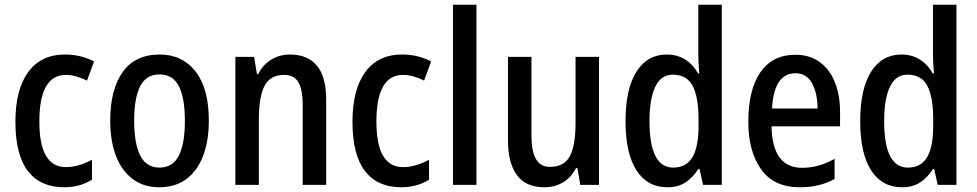

<svg xmlns="http://www.w3.org/2000/svg" viewBox="-20 -780 4122 810"><path d="M250 10Q151 10 98 -58Q45 -126 45 -267Q45 -402 99 -476Q153 -550 254 -550Q290 -550 321 -542Q352 -534 377 -521L347 -440Q325 -451 302.5 -457.5Q280 -464 258 -464Q146 -464 146 -267Q146 -75 258 -75Q287 -75 314.5 -83.5Q342 -92 368 -106V-22Q318 10 250 10Z M861 -271Q861 -187 837.5 -124Q814 -61 767.5 -25.5Q721 10 651 10Q586 10 539.5 -25Q493 -60 469 -123Q445 -186 445 -271Q445 -402 497.5 -476Q550 -550 654 -550Q749 -550 805 -478.5Q861 -407 861 -271ZM546 -270Q546 -175 571.5 -124Q597 -73 653 -73Q709 -73 734.5 -123.5Q760 -174 760 -271Q760 -367 734.5 -416.5Q709 -466 653 -466Q597 -466 571.5 -416.5Q546 -367 546 -270Z M1203 -550Q1278 -550 1317 -503Q1356 -456 1356 -360V0H1257V-339Q1257 -401 1239 -432.5Q1221 -464 1179 -464Q1120 -464 1096 -418Q1072 -372 1072 -273V0H973V-540H1052L1064 -467H1069Q1089 -507 1124.5 -528.5Q1160 -550 1203 -550Z M1672 10Q1573 10 1520 -58Q1467 -126 1467 -267Q1467 -402 1521 -476Q1575 -550 1676 -550Q1712 -550 1743 -542Q1774 -534 1799 -521L1769 -440Q1747 -451 1724.5 -457.5Q1702 -464 1680 -464Q1568 -464 1568 -267Q1568 -75 1680 -75Q1709 -75 1736.5 -83.5Q1764 -92 1790 -106V-22Q1740 10 1672 10Z M1990 0H1891V-760H1990Z M2507 -540V0H2428L2416 -71H2410Q2390 -31 2355 -10.5Q2320 10 2277 10Q2198 10 2160.5 -41.5Q2123 -93 2123 -188V-540H2222V-207Q2222 -76 2299 -76Q2361 -76 2384.5 -122Q2408 -168 2408 -259V-540Z M2795 10Q2711 10 2665 -61.5Q2619 -133 2619 -269Q2619 -405 2665 -477.5Q2711 -550 2793 -550Q2837 -550 2870.5 -529Q2904 -508 2925 -470H2930Q2928 -492 2927 -514Q2926 -536 2926 -553V-760H3025V0H2946L2931 -67H2926Q2903 -31 2872 -10.5Q2841 10 2795 10ZM2820 -73Q2875 -73 2901 -116.5Q2927 -160 2927 -249V-275Q2927 -371 2902 -418Q2877 -465 2818 -465Q2769 -465 2744.5 -414Q2720 -363 2720 -269Q2720 -73 2820 -73Z M3335 -549Q3396 -549 3438 -518.5Q3480 -488 3502 -433.5Q3524 -379 3524 -308V-247H3235Q3238 -72 3364 -72Q3434 -72 3501 -110V-25Q3468 -7 3432.5 1.5Q3397 10 3354 10Q3245 10 3191 -65.5Q3137 -141 3137 -266Q3137 -403 3188.5 -476Q3240 -549 3335 -549ZM3336 -471Q3245 -471 3237 -322H3429Q3429 -386 3406 -428.5Q3383 -471 3336 -471Z M3785 10Q3701 10 3655 -61.5Q3609 -133 3609 -269Q3609 -405 3655 -477.5Q3701 -550 3783 -550Q3827 -550 3860.5 -529Q3894 -508 3915 -470H3920Q3918 -492 3917 -514Q3916 -536 3916 -553V-760H4015V0H3936L3921 -67H3916Q3893 -31 3862 -10.5Q3831 10 3785 10ZM3810 -73Q3865 -73 3891 -116.5Q3917 -160 3917 -249V-275Q3917 -371 3892 -418Q3867 -465 3808 -465Q3759 -465 3734.5 -414Q3710 -363 3710 -269Q3710 -73 3810 -73Z"/></svg>

Font: Noto Sans Georgian Condensed Medium
Style: Regular
Weight: 500
Width: 3
Designer: Monotype Design Team, Akaki Razmadze
Foundry: Google LLC
Version: Version 2.005; ttfautohint (v1.8.4.7-5d5b)